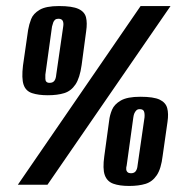

<svg xmlns="http://www.w3.org/2000/svg" viewBox="-20 -611 627 635"><path d="M39 0 445 -591H544L137 0ZM407 4Q375 4 354.5 -3.5Q334 -11 326.5 -32Q319 -53 325 -95L341 -212Q343 -230 350.5 -248Q358 -266 379.5 -278.5Q401 -291 444 -291Q488 -291 508 -281.5Q528 -272 533 -253.5Q538 -235 534 -208L518 -96Q513 -53 498.5 -31.5Q484 -10 461.5 -3Q439 4 407 4ZM413 -38Q424 -38 429 -45Q434 -52 435 -64L458 -223Q459 -236 456 -243Q453 -250 442 -250Q435 -250 431 -246Q427 -242 424.5 -236.5Q422 -231 421 -223L399 -64Q397 -57 397.5 -51Q398 -45 402 -41.5Q406 -38 413 -38ZM138 -296Q107 -296 86 -303Q65 -310 58 -331Q51 -352 56 -394L73 -512Q76 -530 83 -548Q90 -566 111 -578.5Q132 -591 175 -591Q219 -591 239.5 -581.5Q260 -572 264.5 -553.5Q269 -535 265 -508L250 -396Q244 -353 229.5 -331.5Q215 -310 192.5 -303Q170 -296 138 -296ZM144 -337Q155 -337 160 -344Q165 -351 166 -364L189 -523Q191 -535 187.5 -542Q184 -549 173 -549Q166 -549 162 -545.5Q158 -542 156 -536.5Q154 -531 152 -523L130 -364Q130 -357 130 -350.5Q130 -344 133.5 -340.5Q137 -337 144 -337Z"/></svg>

Font: Alumni Sans Thin ExtraBold
Style: Italic
Weight: 800
Italic angle: -8°
Version: Version 1.016